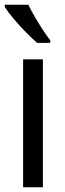

<svg xmlns="http://www.w3.org/2000/svg" viewBox="-26 -786 271 806"><path d="M154 0H71V-537H154ZM93 -766Q104 -743 120 -715.5Q136 -688 153 -662Q170 -636 185 -617V-606H130Q110 -623 82.5 -651Q55 -679 31 -707.5Q7 -736 -6 -757V-766Z"/></svg>

Font: Noto Sans Bengali UI Condensed
Style: Regular
Weight: 400
Width: 3
Designer: Jelle Bosma - Monotype Design Team
Foundry: Monotype Imaging Inc.
Version: Version 2.003; ttfautohint (v1.8.4.7-5d5b)